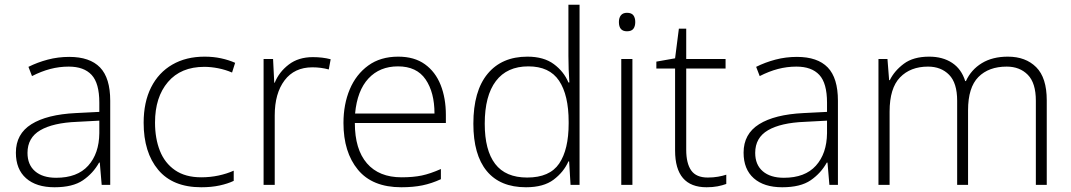

<svg xmlns="http://www.w3.org/2000/svg" viewBox="-20 -780 4518 810"><path d="M272 -540Q359 -540 402 -495.5Q445 -451 445 -355V0H409L401 -94H398Q373 -49 330 -19.5Q287 10 210 10Q133 10 90 -28Q47 -66 47 -136Q47 -215 112.5 -256Q178 -297 300 -303L399 -308V-347Q399 -429 366.5 -464Q334 -499 270 -499Q230 -499 192 -489Q154 -479 115 -459L100 -498Q138 -517 181.5 -528.5Q225 -540 272 -540ZM305 -266Q204 -262 150 -230.5Q96 -199 96 -135Q96 -85 128 -57.5Q160 -30 217 -30Q306 -30 352 -81Q398 -132 399 -218V-271Z M829 10Q709 10 647.5 -63.5Q586 -137 586 -262Q586 -349 617.5 -411.5Q649 -474 707 -507.5Q765 -541 843 -541Q880 -541 912.5 -534Q945 -527 972 -515L959 -474Q931 -486 900.5 -492Q870 -498 842 -498Q743 -498 688.5 -434Q634 -370 634 -263Q634 -196 654.5 -144Q675 -92 718.5 -62Q762 -32 829 -32Q867 -32 902 -39.5Q937 -47 966 -60V-17Q941 -5 906.5 2.5Q872 10 829 10Z M1300 -539Q1341 -539 1375 -530L1367 -487Q1334 -496 1298 -496Q1222 -496 1180.5 -441Q1139 -386 1139 -293V0H1092V-531H1132L1137 -431H1139Q1157 -476 1198 -507.5Q1239 -539 1300 -539Z M1660 -541Q1728 -541 1772.5 -509Q1817 -477 1839 -421.5Q1861 -366 1861 -295V-261H1477Q1477 -150 1528 -91Q1579 -32 1674 -32Q1723 -32 1759 -39.5Q1795 -47 1840 -67V-24Q1801 -6 1762 2Q1723 10 1673 10Q1551 10 1490 -64Q1429 -138 1429 -261Q1429 -340 1455.5 -403Q1482 -466 1533.5 -503.5Q1585 -541 1660 -541ZM1659 -500Q1582 -500 1534.5 -449Q1487 -398 1478 -301H1813Q1813 -390 1775.5 -445Q1738 -500 1659 -500Z M2199 10Q2090 10 2033.5 -58.5Q1977 -127 1977 -258Q1977 -396 2037 -468.5Q2097 -541 2205 -541Q2274 -541 2316.5 -509.5Q2359 -478 2378 -432H2382Q2380 -458 2379 -488Q2378 -518 2378 -544V-760H2425V0H2387L2381 -99H2378Q2358 -54 2315.5 -22Q2273 10 2199 10ZM2204 -31Q2299 -31 2339 -90Q2379 -149 2379 -259V-266Q2379 -379 2338.5 -439.5Q2298 -500 2209 -500Q2119 -500 2072 -438Q2025 -376 2025 -258Q2025 -146 2069 -88.5Q2113 -31 2204 -31Z M2625 -726Q2644 -726 2652 -715.5Q2660 -705 2660 -687Q2660 -669 2652 -658.5Q2644 -648 2625 -648Q2591 -648 2591 -687Q2591 -705 2599.5 -715.5Q2608 -726 2625 -726ZM2648 -531V0H2601V-531Z M2966 -31Q2989 -31 3009 -34.5Q3029 -38 3044 -43V-4Q3028 2 3007.5 6Q2987 10 2961 10Q2828 10 2828 -145V-491H2749V-520L2828 -534L2844 -659H2875V-531H3041V-491H2875V-148Q2875 -91 2896 -61Q2917 -31 2966 -31Z M3342 -540Q3429 -540 3472 -495.5Q3515 -451 3515 -355V0H3479L3471 -94H3468Q3443 -49 3400 -19.5Q3357 10 3280 10Q3203 10 3160 -28Q3117 -66 3117 -136Q3117 -215 3182.5 -256Q3248 -297 3370 -303L3469 -308V-347Q3469 -429 3436.5 -464Q3404 -499 3340 -499Q3300 -499 3262 -489Q3224 -479 3185 -459L3170 -498Q3208 -517 3251.5 -528.5Q3295 -540 3342 -540ZM3375 -266Q3274 -262 3220 -230.5Q3166 -199 3166 -135Q3166 -85 3198 -57.5Q3230 -30 3287 -30Q3376 -30 3422 -81Q3468 -132 3469 -218V-271Z M4232 -541Q4307 -541 4351.5 -496.5Q4396 -452 4396 -357V0H4350V-355Q4350 -430 4316 -464.5Q4282 -499 4227 -499Q4151 -499 4107.5 -455Q4064 -411 4064 -315V0H4018V-355Q4018 -430 3984 -464.5Q3950 -499 3895 -499Q3821 -499 3777 -453.5Q3733 -408 3733 -309V0H3686V-531H3724L3731 -442H3734Q3753 -481 3793 -511Q3833 -541 3900 -541Q3957 -541 3996.5 -515Q4036 -489 4052 -438H4055Q4077 -486 4122 -513.5Q4167 -541 4232 -541Z"/></svg>

Font: Noto Kufi Arabic ExtraLight
Style: Regular
Weight: 200
Designer: Monotype Design Team, David Williams, Khaled Hosny
Foundry: Google LLC
Version: Version 2.109; ttfautohint (v1.8.4.7-5d5b)